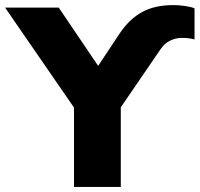

<svg xmlns="http://www.w3.org/2000/svg" viewBox="-61 -735 785 755"><path d="M230 0V-312L-41 -705H170L325 -476L412 -607Q449 -661 498.5 -688Q548 -715 621 -715Q643 -715 667 -711.5Q691 -708 704 -702V-580Q693 -583 681 -584.5Q669 -586 654 -586Q631 -586 608.5 -575.5Q586 -565 570 -541L414 -313V0Z"/></svg>

Font: Nunito Sans Black
Style: Regular
Weight: 900
Designer: Vernon Adams
Foundry: Vernon Adams
Version: Version 3.006; ttfautohint (v1.8.3)